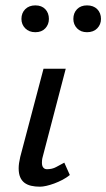

<svg xmlns="http://www.w3.org/2000/svg" viewBox="-20 -686 395 713"><path d="M49.3 0ZM138.7 -104Q136.7 -97.2 136.2 -91.6Q135.7 -85.9 135.7 -82Q135.7 -69.3 140.9 -63.5Q146 -57.6 154.3 -57.6Q173.8 -57.6 188.5 -65.7Q203.1 -73.7 218.8 -82L239.3 -36.1Q227.5 -26.4 212.2 -18.3Q196.8 -10.3 181.4 -4.6Q166 1 152.1 4.2Q138.2 7.3 128.4 7.3Q110.4 7.3 95.7 3.9Q81.1 0.5 70.8 -7.3Q60.5 -15.1 54.9 -28.3Q49.3 -41.5 49.3 -61Q49.3 -78.6 55.2 -103.5L141.6 -430.7H224.1ZM59.6 -615.7Q59.6 -637.7 73.7 -651.9Q87.9 -666 111.3 -666Q134.8 -666 148.2 -651.9Q161.6 -637.7 161.6 -615.7Q161.6 -595.2 148.2 -580.8Q134.8 -566.4 111.3 -566.4Q87.9 -566.4 73.7 -580.8Q59.6 -595.2 59.6 -615.7ZM252.4 -615.7Q252.4 -637.7 266.1 -651.9Q279.8 -666 303.2 -666Q327.1 -666 341.1 -651.9Q355 -637.7 355 -615.7Q355 -595.2 341.1 -580.8Q327.1 -566.4 303.2 -566.4Q279.8 -566.4 266.1 -580.8Q252.4 -595.2 252.4 -615.7Z"/></svg>

Font: PT Astra Sans
Style: Italic
Weight: 400
Italic angle: -16°
Designer: A.Korolkova, I. Chaeva
Foundry: ParaType Ltd
Version: Version 1.001; ttfautohint (v1.6)